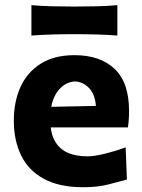

<svg xmlns="http://www.w3.org/2000/svg" viewBox="-20 -732 567 764"><path d="M311.5 13Q215 13 153.8 -20.8Q92.5 -54.5 63.8 -114.2Q35 -174 35 -251Q35 -328 62 -386.8Q89 -445.5 142.8 -479Q196.5 -512.5 276.5 -512.5Q378.5 -512.5 436 -458Q493.5 -403.5 493.5 -291.5Q493.5 -254 489 -225H182Q188 -170 223.8 -140Q259.5 -110 329.5 -110Q356.5 -110 399.2 -120.8Q442 -131.5 480 -145.5L485 -17.5Q454 -9 411 2Q368 13 311.5 13ZM278 -408Q242.5 -405.5 217.5 -378.5Q192.5 -351.5 184 -307L361.5 -310.5Q358.5 -355.5 335.2 -380.8Q312 -406 278 -408ZM105 -590.5V-711.5Q143.5 -708 186.5 -707Q229.5 -706 276 -706Q322.5 -706 365.5 -707Q408.5 -708 447 -711.5V-590.5Q408.5 -593.5 365.5 -594.8Q322.5 -596 276 -596Q229.5 -596 186.5 -594.8Q143.5 -593.5 105 -590.5Z"/></svg>

Font: Commissioner Flair
Style: Bold
Weight: 700
Designer: Kostas Bartsokas
Foundry: Kostas Bartsokas
Version: Version 1.000; ttfautohint (v1.8.3)